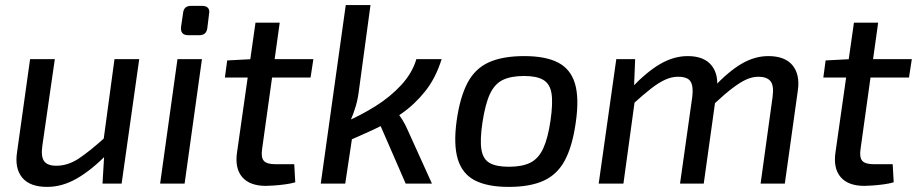

<svg xmlns="http://www.w3.org/2000/svg" viewBox="-20 -720 3596 753"><path d="M195 -488 146 -148Q140 -106 153 -88Q166 -70 201 -70Q246 -70 288.5 -98Q331 -126 393 -182L404 -119Q339 -53 281.5 -20Q224 13 165 13Q97 13 67 -23.5Q37 -60 47 -124L98 -488ZM526 -488 457 0H382L390 -134L383 -148L429 -488Z M772 -488 704 0H608L676 -488ZM773 -697Q789 -697 796 -688.5Q803 -680 800 -666L793 -609Q789 -582 762 -582H718Q687 -582 690 -614L698 -669Q701 -697 729 -697Z M1077 -631 1008 -136Q1003 -103 1014.5 -89.5Q1026 -76 1060 -76H1134L1138 -5Q1121 0 1098.5 3Q1076 6 1055.5 7.5Q1035 9 1023 9Q959 9 929.5 -26Q900 -61 910 -125L982 -631ZM1209 -488 1198 -416H862L871 -483L967 -488Z M1433 -700 1388 -368Q1384 -334 1375.5 -304.5Q1367 -275 1353 -243Q1355 -230 1358 -217.5Q1361 -205 1363 -193L1334 0H1238L1336 -700ZM1712 -488Q1689 -414 1647.5 -362Q1606 -310 1554 -274Q1502 -238 1446.5 -212.5Q1391 -187 1340 -165L1333 -241Q1396 -268 1454 -304.5Q1512 -341 1554.5 -387.5Q1597 -434 1613 -488ZM1534 -284Q1547 -268 1558.5 -249.5Q1570 -231 1578 -212L1674 0H1571L1460 -255Z M2036 -500Q2120 -500 2169 -474.5Q2218 -449 2235 -392Q2252 -335 2238 -239Q2225 -147 2195.5 -91.5Q2166 -36 2112.5 -11.5Q2059 13 1975 13Q1892 13 1842.5 -12.5Q1793 -38 1775.5 -95.5Q1758 -153 1771 -247Q1784 -339 1813.5 -395Q1843 -451 1897 -475.5Q1951 -500 2036 -500ZM2036 -422Q1984 -422 1952 -406.5Q1920 -391 1901.5 -351.5Q1883 -312 1872 -239Q1862 -172 1868 -134Q1874 -96 1900 -81Q1926 -66 1976 -66Q2028 -66 2060 -82Q2092 -98 2110.5 -138Q2129 -178 2139 -247Q2149 -316 2143 -353.5Q2137 -391 2111 -406.5Q2085 -422 2036 -422Z M2471 -488 2466 -364 2473 -350 2425 0H2328L2397 -488ZM2677 -500Q2741 -500 2770.5 -463.5Q2800 -427 2791 -365L2740 0H2647L2695 -340Q2700 -381 2688.5 -400Q2677 -419 2639 -419Q2615 -419 2590 -408Q2565 -397 2534.5 -373.5Q2504 -350 2460 -310L2455 -374Q2517 -439 2570 -469.5Q2623 -500 2677 -500ZM2993 -500Q3059 -500 3088.5 -463.5Q3118 -427 3109 -365L3058 0H2963L3010 -340Q3016 -385 3001.5 -402Q2987 -419 2955 -419Q2931 -419 2907.5 -408.5Q2884 -398 2853.5 -375Q2823 -352 2779 -311L2775 -374Q2837 -440 2888.5 -470Q2940 -500 2993 -500Z M3424 -631 3355 -136Q3350 -103 3361.5 -89.5Q3373 -76 3407 -76H3481L3485 -5Q3468 0 3445.5 3Q3423 6 3402.5 7.5Q3382 9 3370 9Q3306 9 3276.5 -26Q3247 -61 3257 -125L3329 -631ZM3556 -488 3545 -416H3209L3218 -483L3314 -488Z"/></svg>

Font: Exo 2 Medium
Style: Italic
Weight: 500
Italic angle: -8°
Designer: Natanael Gama
Foundry: Natanael Gama
Version: Version 2.010